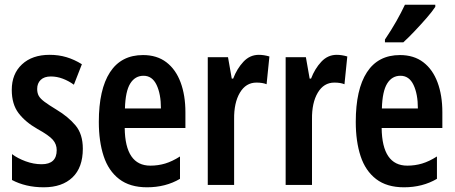

<svg xmlns="http://www.w3.org/2000/svg" viewBox="-20 -786 1935 816"><path d="M332 -154Q332 -74 288 -32Q244 10 166 10Q127 10 93 2Q59 -6 31 -21V-131Q55 -113 89 -100.5Q123 -88 157 -88Q221 -88 221 -148Q221 -173 204.5 -192Q188 -211 139 -238Q88 -267 59 -305Q30 -343 30 -404Q30 -472 73.5 -512.5Q117 -553 191 -553Q229 -553 262.5 -543Q296 -533 328 -513L294 -426Q272 -442 247 -451.5Q222 -461 196 -461Q168 -461 153 -446.5Q138 -432 138 -408Q138 -391 144.5 -379Q151 -367 169 -353.5Q187 -340 220 -320Q270 -290 301 -253Q332 -216 332 -154Z M588 -552Q647 -552 687 -521.5Q727 -491 747.5 -436Q768 -381 768 -309V-242H510Q512 -82 619 -82Q652 -82 682 -91Q712 -100 745 -121V-26Q684 10 605 10Q532 10 486.5 -25Q441 -60 420.5 -122.5Q400 -185 400 -268Q400 -406 447.5 -479Q495 -552 588 -552ZM590 -464Q554 -464 533.5 -431Q513 -398 511 -325H664Q664 -386 645.5 -425Q627 -464 590 -464Z M1080 -553Q1101 -553 1125 -546L1113 -428Q1096 -435 1070 -435Q1025 -435 999.5 -392Q974 -349 975 -279V0H863V-543H949L965 -452H971Q987 -494 1014.5 -523.5Q1042 -553 1080 -553Z M1411 -553Q1432 -553 1456 -546L1444 -428Q1427 -435 1401 -435Q1356 -435 1330.5 -392Q1305 -349 1306 -279V0H1194V-543H1280L1296 -452H1302Q1318 -494 1345.5 -523.5Q1373 -553 1411 -553Z M1680 -552Q1739 -552 1779 -521.5Q1819 -491 1839.5 -436Q1860 -381 1860 -309V-242H1602Q1604 -82 1711 -82Q1744 -82 1774 -91Q1804 -100 1837 -121V-26Q1776 10 1697 10Q1624 10 1578.5 -25Q1533 -60 1512.5 -122.5Q1492 -185 1492 -268Q1492 -406 1539.5 -479Q1587 -552 1680 -552ZM1682 -464Q1646 -464 1625.5 -431Q1605 -398 1603 -325H1756Q1756 -386 1737.5 -425Q1719 -464 1682 -464ZM1830 -757Q1817 -737 1793 -709.5Q1769 -682 1742.5 -654Q1716 -626 1694 -606H1616V-618Q1643 -658 1664 -695Q1685 -732 1701 -766H1830Z"/></svg>

Font: Noto Sans Arabic ExtCond SemBd
Style: Regular
Weight: 600
Width: 2
Designer: Monotype Design Team, Nadine Chahine, Nizar Qandah and Khaled Hosny
Foundry: Monotype Imaging Inc.
Version: Version 2.012; ttfautohint (v1.8.4.7-5d5b)